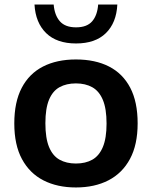

<svg xmlns="http://www.w3.org/2000/svg" viewBox="-20 -816 670 846"><path d="M314.5 10Q232.5 10 171.5 -21.2Q110.5 -52.5 76.8 -115Q43 -177.5 43 -272Q43 -366.5 75.8 -429Q108.5 -491.5 169.5 -522.8Q230.5 -554 314.5 -554Q399.5 -554 460.2 -523Q521 -492 553.8 -429.5Q586.5 -367 586.5 -272.5Q586.5 -178.5 552.8 -115.8Q519 -53 458 -21.5Q397 10 314.5 10ZM314.5 -95.5Q357 -95.5 387 -112.5Q417 -129.5 433.2 -168.2Q449.5 -207 449.5 -271.5Q449.5 -337 433.2 -375.8Q417 -414.5 386.8 -431.5Q356.5 -448.5 314.5 -448.5Q272.5 -448.5 242.2 -431.8Q212 -415 196 -376.5Q180 -338 180 -273Q180 -207.5 196 -168.5Q212 -129.5 242.2 -112.5Q272.5 -95.5 314.5 -95.5ZM315 -624.5Q230 -624.5 183.2 -670.2Q136.5 -716 132 -796H216.5Q220.5 -748.5 244 -722Q267.5 -695.5 315 -695.5Q363 -695.5 386 -722Q409 -748.5 412.5 -796H497Q493 -715.5 446.5 -670Q400 -624.5 315 -624.5Z"/></svg>

Font: Encode Sans SemiExpanded SemiBold
Style: Regular
Weight: 600
Width: 6
Designer: Multiple Designers
Foundry: Impallari Type
Version: Version 3.002